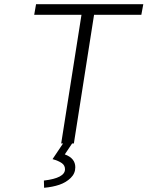

<svg xmlns="http://www.w3.org/2000/svg" viewBox="-20 -680 699 910"><path d="M189 210 188 175.8Q288.1 164.1 288.1 122.1Q288.1 104 273.2 93.3Q258.3 82.5 229 74.2L278.8 0H270L366.2 -609.9H142.1L150.9 -660.2H659.2L649.9 -609.9H425.8L330.1 0H321.8L287.1 51.8Q336.9 69.8 336.9 112.8Q336.9 142.1 315.2 163.3Q293.5 184.6 261.5 195.6Q229.5 206.5 189 210Z"/></svg>

Font: Office Code Pro D Light Italic
Style: Regular
Weight: 300
Italic angle: -9°
Designer: Nathan Rutzky & Paul D. Hunt
Foundry: Adobe Systems Incorporated
Version: Version 1.004;PS 001.004;hotconv 1.0.70;makeotf.lib2.5.58329